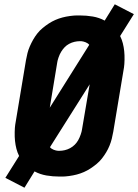

<svg xmlns="http://www.w3.org/2000/svg" viewBox="-20 -815 644 895"><path d="M94 60 5 14 69 -88Q61 -104 56.5 -121.5Q52 -139 50 -158Q48 -177 48.5 -199Q49 -221 51 -234L101 -534Q104 -551 108 -567Q112 -583 119 -599Q126 -615 134.5 -630Q143 -645 154 -659Q165 -673 179 -684.5Q193 -696 207.5 -705.5Q222 -715 238 -722Q254 -729 271 -733.5Q288 -738 307 -740.5Q326 -743 338 -743H352Q383 -743 412.5 -738Q442 -733 468 -719L515 -795L604 -749L540 -647Q548 -631 552.5 -613.5Q557 -596 559 -577Q561 -558 560.5 -536Q560 -514 558 -501L508 -201Q505 -184 501 -168Q497 -152 490.5 -136Q484 -120 475 -105Q466 -90 455 -76Q444 -62 430 -50.5Q416 -39 401.5 -29.5Q387 -20 371 -13Q355 -6 338 -1.5Q321 3 302 5.5Q283 8 272 8H257Q226 8 196.5 3Q167 -2 141 -16ZM212 -313 396 -606Q393 -610 388.5 -613Q384 -616 379 -618Q374 -620 368 -621.5Q362 -623 359 -623H352Q340 -623 327 -620Q314 -617 302 -610.5Q290 -604 281 -594.5Q272 -585 265 -573.5Q258 -562 253 -547.5Q248 -533 247 -525ZM251 -112H257Q269 -112 282 -115Q295 -118 307 -124.5Q319 -131 328.5 -140.5Q338 -150 344.5 -161.5Q351 -173 356 -187.5Q361 -202 362 -210L398 -422L213 -129Q216 -125 220.5 -122Q225 -119 230 -117Q235 -115 241 -113.5Q247 -112 251 -112Z"/></svg>

Font: Iosevka Aile Heavy
Style: Italic
Weight: 900
Italic angle: -9°
Designer: Belleve Invis
Foundry: Belleve Invis
Version: Version 31.1.0; ttfautohint (v1.8.4)